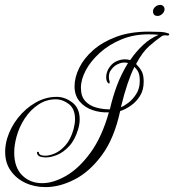

<svg xmlns="http://www.w3.org/2000/svg" viewBox="-20 -715 710 783"><path d="M166 48Q120 48 83 30.5Q46 13 23.5 -19Q1 -51 1 -96Q1 -109 3 -122.5Q5 -136 9 -150Q23 -196 53.5 -234.5Q84 -273 125 -296.5Q166 -320 211 -320Q245 -320 275 -297Q305 -274 305 -228Q305 -210 299 -189Q286 -145 262.5 -119.5Q239 -94 213.5 -83.5Q188 -73 167 -73Q137 -73 132 -87Q129 -95 133.5 -96Q138 -97 139 -91Q141 -80 165 -80Q182 -80 204 -89.5Q226 -99 247 -122.5Q268 -146 280 -188Q286 -211 286 -229Q286 -271 261 -290.5Q236 -310 207 -310Q169 -310 136.5 -288.5Q104 -267 81 -232Q58 -197 47 -156Q38 -122 38 -93Q38 -32 70.5 0Q103 32 152 32Q198 32 250.5 1.5Q303 -29 349.5 -93Q396 -157 424 -257Q390 -255 357.5 -266Q325 -277 304.5 -301.5Q284 -326 284 -363Q284 -399 303 -438Q322 -477 360 -510.5Q398 -544 454.5 -565Q511 -586 587 -586Q613 -586 633 -585Q653 -584 665 -579Q670 -579 670 -575Q670 -570 663 -570Q663 -570 660.5 -570.5Q658 -571 653 -571Q644 -571 639 -567Q616 -551 588.5 -527Q561 -503 535 -454Q549 -440 557.5 -425Q566 -410 566 -382Q566 -348 551 -324Q536 -300 514 -284.5Q492 -269 470 -262Q446 -151 396 -83Q346 -15 285 16.5Q224 48 166 48ZM428 -269Q440 -321 457 -366.5Q474 -412 502 -458Q498 -459 494.5 -459.5Q491 -460 487 -460Q473 -460 457.5 -452Q442 -444 431 -427Q427 -422 425.5 -414.5Q424 -407 424 -400Q424 -390 427 -384Q427 -384 427 -378Q427 -372 421 -376Q413 -384 413 -400Q413 -416 421 -432Q434 -455 452.5 -464Q471 -473 489 -473Q501 -473 511 -470Q534 -504 563.5 -531.5Q593 -559 627 -573Q619 -574 607.5 -574.5Q596 -575 585 -575Q525 -575 474.5 -554Q424 -533 387 -499.5Q350 -466 330 -428.5Q310 -391 310 -357Q310 -322 327.5 -303Q345 -284 372 -276.5Q399 -269 428 -269ZM473 -278Q485 -282 503 -295.5Q521 -309 535.5 -331.5Q550 -354 550 -385Q550 -408 544.5 -420Q539 -432 528 -442Q499 -384 473 -278ZM623 -650Q604 -650 604 -669Q604 -679 613 -687Q622 -695 633 -695Q641 -695 646 -690Q651 -685 651 -677Q651 -667 642 -658.5Q633 -650 623 -650Z"/></svg>

Font: Gwendolyn
Style: Regular
Weight: 400
Designer: Robert E. Leuschke
Foundry: Robert E. Leuschke
Version: Version 1.010; ttfautohint (v1.8.3)